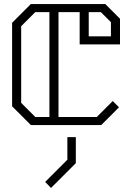

<svg xmlns="http://www.w3.org/2000/svg" viewBox="-20 -620 645 952"><path d="M375 -400V-560H270V-40H460L539 -119L570 -88L482 0H133L40 -93V-507L133 -600H502L575 -527V-400ZM225 -560H155L85 -490V-110L155 -40H225ZM420 -440H530V-510L480 -560H420ZM314 60H356V189L233 312L204 282L314 172Z"/></svg>

Font: Kumar One Outline
Style: Regular
Weight: 400
Designer: Parimal Parmar
Foundry: Indian Type Foundry
Version: Version 1.000;PS 1.000;hotconv 1.0.88;makeotf.lib2.5.647800